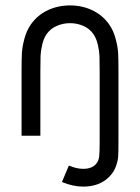

<svg xmlns="http://www.w3.org/2000/svg" viewBox="-20 -504 520 713"><path d="M350.1 21V-238.8Q350.1 -277.3 349.4 -296.1Q348.6 -314.9 343.3 -338.1Q337.9 -361.3 327.1 -377Q312.5 -397.9 289.1 -408Q265.6 -418 240.2 -418Q214.8 -418 191.2 -408Q167.5 -397.9 152.8 -377Q142.1 -361.3 136.7 -338.1Q131.3 -314.9 130.6 -296.1Q129.9 -277.3 129.9 -238.8V0H60.1V-238.8Q60.1 -284.2 61.3 -306.9Q62.5 -329.6 70.6 -360.1Q78.6 -390.6 95.2 -414.1Q119.6 -448.2 157.5 -466.1Q195.3 -483.9 240.2 -483.9Q284.7 -483.9 322.5 -466.1Q360.4 -448.2 384.8 -414.1Q401.4 -390.6 409.4 -360.1Q417.5 -329.6 418.7 -306.9Q419.9 -284.2 419.9 -238.8V21Q419.9 59.6 418.9 76.2Q418 92.8 410.6 113.3Q403.3 133.8 387.2 150.9Q350.6 189 289.1 189Q251 189 210 171.9L235.8 110.8Q264.2 123 289.1 123Q323.2 123 338.9 102.1Q346.7 91.3 348.4 76.4Q350.1 61.5 350.1 21Z"/></svg>

Font: Gidolinya
Style: Regular
Weight: 400
Version: Version 1.0.3